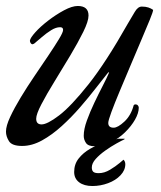

<svg xmlns="http://www.w3.org/2000/svg" viewBox="-26 -474 537 642"><path d="M254 -20Q254 -42 264.5 -71Q275 -100 289.5 -130.5Q304 -161 318 -188Q332 -215 339 -232H336Q319 -211 295 -180Q271 -149 242 -115.5Q213 -82 180.5 -52.5Q148 -23 114.5 -4.5Q81 14 48 14Q14 14 4 -2Q-6 -18 -6 -34Q-6 -53 8 -83Q22 -113 43.5 -148.5Q65 -184 89.5 -220Q114 -256 135.5 -288Q157 -320 171 -343Q185 -366 185 -374Q185 -383 175 -383Q161 -383 145 -373Q129 -363 114 -350Q99 -337 88 -328Q84 -326 83 -326Q79 -326 76.5 -330Q74 -334 74 -338Q75 -347 92 -366Q109 -385 135 -405Q161 -425 188 -439.5Q215 -454 234 -454Q270 -454 270 -422Q270 -403 252.5 -367.5Q235 -332 209 -288.5Q183 -245 156.5 -202Q130 -159 112.5 -125.5Q95 -92 95 -77Q95 -58 113 -58Q132 -58 171.5 -88Q211 -118 269.5 -191.5Q328 -265 402 -396Q414 -416 424.5 -434Q435 -452 448 -452Q461 -452 470 -449Q479 -446 486 -441Q486 -435 474.5 -407Q463 -379 446 -339Q429 -299 410 -254Q391 -209 374 -168.5Q357 -128 346.5 -99.5Q336 -71 336 -63Q336 -47 354 -47Q368 -47 390 -67.5Q412 -88 421 -122Q421 -122 422.5 -123.5Q424 -125 427 -125Q432 -125 435 -121.5Q438 -118 438 -114Q438 -96 425.5 -74Q413 -52 392 -31.5Q371 -11 344.5 2Q318 15 290 15Q269 15 261.5 4Q254 -7 254 -20ZM387 60Q393 66 393 75Q393 95 377 112Q361 129 335.5 138.5Q310 148 283 148Q255 148 238.5 135.5Q222 123 222 101Q222 75 237 56Q252 37 274.5 24Q297 11 322.5 3Q348 -5 369 -10H391L390 -8Q381 -4 363 6Q345 16 326 29.5Q307 43 294 57.5Q281 72 281 86Q281 96 286 100.5Q291 105 304 105Q323 105 342 93.5Q361 82 374 71Q387 60 387 60Z"/></svg>

Font: Sedan
Style: Italic
Weight: 400
Italic angle: -13.8°
Designer: Sebastian Salazar
Foundry: Sebastian Salazar
Version: Version 1.100; ttfautohint (v1.8.4.7-5d5b)